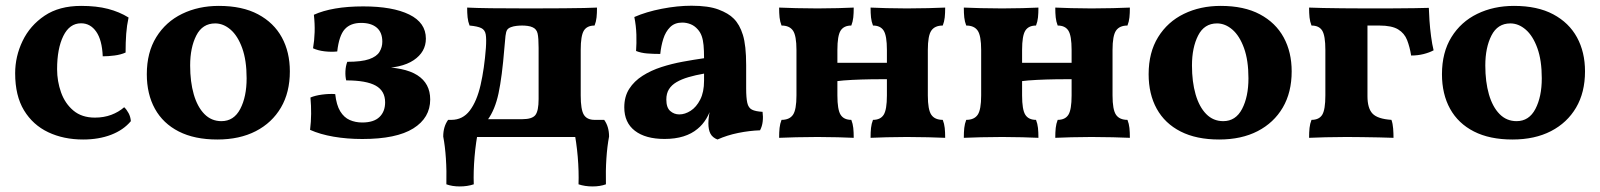

<svg xmlns="http://www.w3.org/2000/svg" viewBox="-20 -488 5701 684"><path d="M446.2 -56.4Q419.8 -24.8 375.9 -7.9Q332 9 276.2 9Q206.6 9 151.9 -16.9Q97.2 -42.8 65.6 -94.8Q34 -146.8 34 -227Q34 -287 60.4 -342Q86.8 -397 138.8 -432Q190.8 -467 269 -467Q324 -467 364.7 -456.4Q405.4 -445.8 438 -425.6Q431.8 -397.2 429.6 -367.5Q427.4 -337.8 427.4 -300.8Q410.4 -293.2 388 -290.3Q365.6 -287.4 346 -287.4Q343.6 -345.4 322.8 -375.2Q302 -405 268.8 -405Q227.8 -405 205.6 -359.9Q183.4 -314.8 183.4 -241.4Q183.4 -198.6 197.5 -158.9Q211.6 -119.2 241.5 -94.1Q271.4 -69 318 -69Q350 -69 376.4 -78.9Q402.8 -88.8 422.4 -106Q431.2 -97.8 438.1 -84.9Q445 -72 446.2 -56.4Z M754.2 9Q673 9 616.9 -19.6Q560.8 -48.2 531.9 -100.5Q503 -152.8 503 -223.6Q503 -301.2 536.8 -355.8Q570.6 -410.4 628.8 -438.7Q687 -467 759.6 -467Q843.2 -467 899.4 -437Q955.6 -407 984.1 -354.7Q1012.6 -302.4 1012.6 -233.8Q1012.6 -158.8 980.8 -104.7Q949 -50.6 891.3 -20.8Q833.6 9 754.2 9ZM768.8 -56.4Q813.2 -56.4 835.9 -99.9Q858.6 -143.4 858.6 -209.2Q858.6 -273 842.8 -316.7Q827 -360.4 801.4 -382.5Q775.8 -404.6 746.6 -404.6Q701.2 -404.6 679.3 -361.5Q657.4 -318.4 657.4 -254.8Q657.4 -196.4 670.3 -151.8Q683.2 -107.2 708.1 -81.8Q733 -56.4 768.8 -56.4Z M1270.8 7.2Q1216.2 7.2 1168.2 -1.1Q1120.2 -9.4 1084.6 -25.4Q1088.2 -54 1088.4 -82.8Q1088.6 -111.6 1086 -140.6Q1102.8 -147.8 1127.9 -151.1Q1153 -154.4 1174.2 -152.8Q1178.6 -113.4 1192.1 -91.4Q1205.6 -69.4 1225.9 -60.5Q1246.2 -51.6 1270.4 -51.6Q1311.4 -51.6 1331.7 -71Q1352 -90.4 1352 -123.4Q1352 -164.2 1318.5 -182.9Q1285 -201.6 1213.4 -201.6Q1209.8 -215.6 1210.6 -234.2Q1211.4 -252.8 1217.2 -267.8Q1268.2 -267.8 1295.1 -277.2Q1322 -286.6 1332 -303.3Q1342 -320 1342 -339.4Q1342 -372.8 1322.1 -389.6Q1302.2 -406.4 1266.8 -406.4Q1228.4 -406.4 1208.1 -383.8Q1187.8 -361.2 1181.4 -304.6Q1159 -302.4 1135.7 -305.2Q1112.4 -308 1095.2 -316Q1100 -343.8 1100.9 -373.6Q1101.8 -403.4 1098.2 -435.4Q1130.2 -450 1174.2 -457.6Q1218.2 -465.2 1274 -465.2Q1378.8 -465.2 1438 -436.2Q1497.2 -407.2 1497.2 -350.4Q1497.2 -302.8 1453.7 -273.6Q1410.2 -244.4 1325.2 -244.4V-249.4Q1420.8 -249.4 1466.7 -220.1Q1512.6 -190.8 1512.6 -133.6Q1512.6 -68.2 1452.4 -30.5Q1392.2 7.2 1270.8 7.2Z M1588.8 0V-61H1672.4L1682.4 -63.4H1840.6Q1875.8 -63.4 1887.3 -78.2Q1898.8 -93 1898.8 -135V-317.2Q1898.8 -353 1895.2 -368.7Q1891.6 -384.4 1877.8 -390.6Q1869.8 -394.4 1859.6 -395.7Q1849.4 -397 1840 -397Q1830.8 -397 1819.9 -395.8Q1809 -394.6 1800.2 -391.2Q1790.6 -387.6 1786.6 -381.4Q1782.6 -375.2 1780.8 -360Q1779 -344.8 1776.8 -316.2Q1768.6 -214.6 1756.1 -155.8Q1743.6 -97 1717.2 -61H1588Q1628.6 -61 1653.7 -94.2Q1678.8 -127.4 1692.1 -185.4Q1705.4 -243.4 1711 -317.2Q1713.2 -349.4 1710.4 -365.5Q1707.6 -381.6 1694.4 -388Q1681.2 -394.4 1652.8 -397Q1647.4 -410.8 1645.8 -426.2Q1644.2 -441.6 1644.2 -461Q1676 -459.4 1729.1 -458.7Q1782.2 -458 1866.6 -458Q1939.8 -458 1986.7 -458.5Q2033.6 -459 2061.5 -459.5Q2089.4 -460 2106.8 -461Q2106.8 -440.8 2105.2 -425.8Q2103.6 -410.8 2098.2 -397Q2071.2 -397 2060 -378.9Q2048.8 -360.8 2048.8 -310V-148Q2048.8 -97.2 2060 -79.1Q2071.2 -61 2098.2 -61V0ZM2041 168.6Q2042.6 122.8 2038.2 70.7Q2033.8 18.6 2023.6 -31.4V-61H2132.4Q2149.8 -36.8 2149.8 -1.6Q2143.2 32.8 2140.3 76.6Q2137.4 120.4 2138.6 168.6Q2118 176.2 2090.9 176.2Q2063.8 176.2 2041 168.6ZM1667.8 168.6Q1645 176.2 1617.9 176.2Q1590.8 176.2 1570.2 168.6Q1571.4 120.4 1568.5 76.6Q1565.6 32.8 1559 -1.6Q1559 -36.8 1576.4 -61H1685.2V-31.4Q1675 18.6 1670.6 70.7Q1666.2 122.8 1667.8 168.6Z M2536 9Q2518.4 2.2 2511 -11.7Q2503.6 -25.6 2503.6 -48.8Q2503.6 -61.4 2506.1 -78.7Q2508.6 -96 2514 -111.4L2517.2 -115Q2509.4 -87 2496.2 -65.2Q2483 -43.4 2464.8 -28.8Q2444.2 -11.4 2414.9 -2.2Q2385.6 7 2347.4 7Q2279.6 7 2241.8 -22.1Q2204 -51.2 2204 -105.6Q2204 -144 2221.6 -171.5Q2239.2 -199 2269.3 -218.1Q2299.4 -237.2 2336.3 -249.1Q2373.2 -261 2412.5 -268.2Q2451.8 -275.4 2488.2 -280.6Q2488.2 -308.4 2486.4 -327.2Q2484.6 -346 2479.8 -359.5Q2475 -373 2466 -383Q2454.6 -396.2 2440 -401.9Q2425.4 -407.6 2410.6 -407.6Q2383.6 -407.6 2367.3 -391.3Q2351 -375 2343 -349.5Q2335 -324 2332.2 -295.8Q2306.8 -295.8 2285 -297.6Q2263.2 -299.4 2246 -306.4Q2248 -333.2 2247.1 -364.5Q2246.2 -395.8 2239.8 -427.4Q2282.2 -446 2337.8 -456.8Q2393.4 -467.6 2443.4 -467.6Q2503.8 -467.6 2539.6 -454.1Q2575.4 -440.6 2593.8 -421.8Q2615 -401 2626.6 -363.5Q2638.2 -326 2638.2 -256V-172.4Q2638.2 -139.6 2642.2 -121.7Q2646.2 -103.8 2658.8 -97.4Q2671.4 -91 2696.6 -89.6Q2699 -72.4 2697.1 -55.2Q2695.2 -38 2687.6 -23.8Q2649.4 -22.4 2609.9 -14.4Q2570.4 -6.4 2536 9ZM2400 -80.4Q2420.2 -80.4 2440.5 -93.4Q2460.8 -106.4 2474.5 -133.2Q2488.2 -160 2488.2 -200.4V-225.8Q2457.4 -220.4 2432.6 -213.1Q2407.8 -205.8 2390.1 -195.4Q2372.4 -185 2363.1 -170Q2353.8 -155 2353.8 -133.4Q2353.8 -104.8 2367.6 -92.6Q2381.4 -80.4 2400 -80.4Z M3081.4 3Q3081.4 -17.2 3083 -32.2Q3084.6 -47.2 3090 -61Q3116.6 -61 3128.1 -79.1Q3139.6 -97.2 3139.6 -148V-310Q3139.6 -360.8 3128.1 -378.9Q3116.6 -397 3090 -397Q3084.6 -410.8 3083 -425.8Q3081.4 -440.8 3081.4 -461Q3103.2 -460 3138.4 -459Q3173.6 -458 3210.4 -458Q3249.6 -458 3286.9 -459Q3324.2 -460 3347.2 -461Q3347.2 -440.8 3345.6 -425.8Q3344 -410.8 3338.6 -397Q3310.2 -397 3297.8 -378.9Q3285.4 -360.8 3285.4 -310V-148Q3285.4 -97.2 3297.8 -79.1Q3310.2 -61 3338.6 -61Q3344 -47.2 3345.6 -32.2Q3347.2 -17.2 3347.2 3Q3324.2 2 3286.9 1Q3249.6 0 3210.4 0Q3173.6 0 3138.4 1Q3103.2 2 3081.4 3ZM2755.6 3Q2755.6 -17.2 2757.2 -32.2Q2758.8 -47.2 2764.2 -61Q2792.6 -61 2805 -79.1Q2817.4 -97.2 2817.4 -148V-310Q2817.4 -360.8 2805 -378.9Q2792.6 -397 2764.2 -397Q2758.8 -410.8 2757.2 -425.8Q2755.6 -440.8 2755.6 -461Q2778.2 -460 2815.7 -459Q2853.2 -458 2892.4 -458Q2929.2 -458 2964.6 -459Q3000 -460 3021.4 -461Q3021.4 -440.8 3019.8 -425.8Q3018.2 -410.8 3012.8 -397Q2986.2 -397 2974.7 -378.9Q2963.2 -360.8 2963.2 -310V-148Q2963.2 -97.2 2974.7 -79.1Q2986.2 -61 3012.8 -61Q3018.2 -47.2 3019.8 -32.2Q3021.4 -17.2 3021.4 3Q3000 2 2964.6 1Q2929.2 0 2892.4 0Q2853.2 0 2815.7 1Q2778.2 2 2755.6 3ZM2958.8 -198.6V-264.2H3144.2V-206Q3115.2 -206 3082 -205.5Q3048.8 -205 3016 -203.4Q2983.2 -201.8 2958.8 -198.6Z M3739.4 3Q3739.4 -17.2 3741 -32.2Q3742.6 -47.2 3748 -61Q3774.6 -61 3786.1 -79.1Q3797.6 -97.2 3797.6 -148V-310Q3797.6 -360.8 3786.1 -378.9Q3774.6 -397 3748 -397Q3742.6 -410.8 3741 -425.8Q3739.4 -440.8 3739.4 -461Q3761.2 -460 3796.4 -459Q3831.6 -458 3868.4 -458Q3907.6 -458 3944.9 -459Q3982.2 -460 4005.2 -461Q4005.2 -440.8 4003.6 -425.8Q4002 -410.8 3996.6 -397Q3968.2 -397 3955.8 -378.9Q3943.4 -360.8 3943.4 -310V-148Q3943.4 -97.2 3955.8 -79.1Q3968.2 -61 3996.6 -61Q4002 -47.2 4003.6 -32.2Q4005.2 -17.2 4005.2 3Q3982.2 2 3944.9 1Q3907.6 0 3868.4 0Q3831.6 0 3796.4 1Q3761.2 2 3739.4 3ZM3413.6 3Q3413.6 -17.2 3415.2 -32.2Q3416.8 -47.2 3422.2 -61Q3450.6 -61 3463 -79.1Q3475.4 -97.2 3475.4 -148V-310Q3475.4 -360.8 3463 -378.9Q3450.6 -397 3422.2 -397Q3416.8 -410.8 3415.2 -425.8Q3413.6 -440.8 3413.6 -461Q3436.2 -460 3473.7 -459Q3511.2 -458 3550.4 -458Q3587.2 -458 3622.6 -459Q3658 -460 3679.4 -461Q3679.4 -440.8 3677.8 -425.8Q3676.2 -410.8 3670.8 -397Q3644.2 -397 3632.7 -378.9Q3621.2 -360.8 3621.2 -310V-148Q3621.2 -97.2 3632.7 -79.1Q3644.2 -61 3670.8 -61Q3676.2 -47.2 3677.8 -32.2Q3679.4 -17.2 3679.4 3Q3658 2 3622.6 1Q3587.2 0 3550.4 0Q3511.2 0 3473.7 1Q3436.2 2 3413.6 3ZM3616.8 -198.6V-264.2H3802.2V-206Q3773.2 -206 3740 -205.5Q3706.8 -205 3674 -203.4Q3641.2 -201.8 3616.8 -198.6Z M4323.2 9Q4242 9 4185.9 -19.6Q4129.8 -48.2 4100.9 -100.5Q4072 -152.8 4072 -223.6Q4072 -301.2 4105.8 -355.8Q4139.6 -410.4 4197.8 -438.7Q4256 -467 4328.6 -467Q4412.2 -467 4468.4 -437Q4524.6 -407 4553.1 -354.7Q4581.6 -302.4 4581.6 -233.8Q4581.6 -158.8 4549.8 -104.7Q4518 -50.6 4460.3 -20.8Q4402.6 9 4323.2 9ZM4337.8 -56.4Q4382.2 -56.4 4404.9 -99.9Q4427.6 -143.4 4427.6 -209.2Q4427.6 -273 4411.8 -316.7Q4396 -360.4 4370.4 -382.5Q4344.8 -404.6 4315.6 -404.6Q4270.2 -404.6 4248.3 -361.5Q4226.4 -318.4 4226.4 -254.8Q4226.4 -196.4 4239.3 -151.8Q4252.2 -107.2 4277.1 -81.8Q4302 -56.4 4337.8 -56.4Z M4643.6 3Q4643.6 -17.2 4645.2 -32.2Q4646.8 -47.2 4652.2 -61Q4679.2 -61 4690.4 -79.1Q4701.6 -97.2 4701.6 -148V-310Q4701.6 -360.8 4690.4 -378.9Q4679.2 -397 4652.2 -397Q4646.8 -410.8 4645.2 -425.8Q4643.6 -440.8 4643.6 -461Q4664.4 -460 4693.6 -459.5Q4722.8 -459 4761.9 -458.5Q4801 -458 4851.6 -458V-145.4Q4851.6 -102 4869.8 -83.1Q4888 -64.2 4937 -61Q4941.8 -47.6 4943.1 -30Q4944.4 -12.4 4944.4 3Q4921.8 2 4892.1 1.5Q4862.4 1 4832.4 0.5Q4802.4 0 4776.6 0Q4738.4 0 4702 1Q4665.6 2 4643.6 3ZM5007.2 -290.2Q5002.4 -320.4 4992.9 -345Q4983.4 -369.6 4960.8 -383.3Q4938.2 -397 4894.2 -397H4818.8L4844.4 -458Q4906.4 -458 4948.7 -458.2Q4991 -458.4 5019.5 -458.9Q5048 -459.4 5070.2 -460Q5070.6 -442.8 5072.5 -415Q5074.4 -387.2 5078.2 -358.4Q5082 -329.6 5087.2 -308.8Q5072.6 -300.8 5051.8 -295.5Q5031 -290.2 5007.2 -290.2Z M5368.2 9Q5287 9 5230.9 -19.6Q5174.8 -48.2 5145.9 -100.5Q5117 -152.8 5117 -223.6Q5117 -301.2 5150.8 -355.8Q5184.6 -410.4 5242.8 -438.7Q5301 -467 5373.6 -467Q5457.2 -467 5513.4 -437Q5569.6 -407 5598.1 -354.7Q5626.6 -302.4 5626.6 -233.8Q5626.6 -158.8 5594.8 -104.7Q5563 -50.6 5505.3 -20.8Q5447.6 9 5368.2 9ZM5382.8 -56.4Q5427.2 -56.4 5449.9 -99.9Q5472.6 -143.4 5472.6 -209.2Q5472.6 -273 5456.8 -316.7Q5441 -360.4 5415.4 -382.5Q5389.8 -404.6 5360.6 -404.6Q5315.2 -404.6 5293.3 -361.5Q5271.4 -318.4 5271.4 -254.8Q5271.4 -196.4 5284.3 -151.8Q5297.2 -107.2 5322.1 -81.8Q5347 -56.4 5382.8 -56.4Z"/></svg>

Font: Vollkorn
Style: Regular
Weight: 400
Designer: Friedrich Althausen
Foundry: Friedrich Althausen
Version: Version 4.104